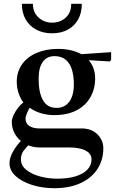

<svg xmlns="http://www.w3.org/2000/svg" viewBox="-20 -772 618 1009"><path d="M265 217Q203 217 149 200Q95 183 62.5 153.5Q30 124 30 86Q30 56 49.5 22.5Q69 -11 98 -40V-25Q73 -42 57.5 -70Q42 -98 42 -131Q42 -147 51.5 -167.5Q61 -188 76 -207Q91 -226 107 -236L110 -224Q90 -248 79 -278.5Q68 -309 68 -342Q68 -394 95 -433Q122 -472 171.5 -493.5Q221 -515 284 -515Q325 -515 358 -506.5Q391 -498 415 -483L390 -486L564 -498V-457L556 -449L428 -457L440 -463Q459 -444 469.5 -417.5Q480 -391 480 -361Q480 -305 455 -261Q430 -217 382 -192Q334 -167 264 -167Q227 -167 190.5 -178.5Q154 -190 132 -210L139 -211Q135 -205 129 -193Q123 -181 118.5 -168.5Q114 -156 114 -149Q114 -123 134 -110Q154 -97 187 -97H409Q461 -97 492 -66Q523 -35 523 7Q523 68 492.5 115.5Q462 163 404 190Q346 217 265 217ZM281 167Q337 167 377.5 154.5Q418 142 439.5 119Q461 96 461 66Q461 45 446.5 31Q432 17 405.5 10Q379 3 343 3H187Q168 3 149.5 -1.5Q131 -6 117 -14L137 -18Q117 3 103.5 21Q90 39 90 66Q90 98 118 120.5Q146 143 189.5 155Q233 167 281 167ZM277 -205Q320 -205 344 -237.5Q368 -270 368 -328Q368 -401 342.5 -439Q317 -477 266 -477Q227 -477 205 -447Q183 -417 183 -358Q183 -285 206 -245Q229 -205 277 -205ZM254 -597Q206 -597 170 -616.5Q134 -636 114.5 -670.5Q95 -705 95 -752H153Q153 -707 182.5 -680Q212 -653 254 -653Q297 -653 326 -680Q355 -707 354 -752H410Q410 -705 391 -670.5Q372 -636 337 -616.5Q302 -597 254 -597Z"/></svg>

Font: Wittgenstein Medium
Style: Regular
Weight: 500
Designer: Jörg Drees
Foundry: Jörg Drees
Version: Version 1.500